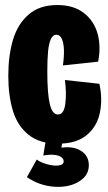

<svg xmlns="http://www.w3.org/2000/svg" viewBox="-20 -559 430 763"><path d="M13 -258Q13 -338 31.5 -400.5Q50 -463 93.5 -501Q137 -539 208 -539Q272 -539 312.5 -508Q353 -477 367.5 -426Q382 -375 370 -314L230 -299Q235 -334 234 -361.5Q233 -389 225.5 -405Q218 -421 204 -421Q190 -421 182 -403.5Q174 -386 171 -354.5Q168 -323 168 -276Q168 -186 178 -145Q188 -104 210 -104Q234 -104 239.5 -146Q245 -188 238 -241L375 -226Q388 -166 377 -111.5Q366 -57 325 -22.5Q284 12 210 12Q138 12 94 -23Q50 -58 31.5 -118Q13 -178 13 -258ZM233 82Q233 74 225.5 67Q218 60 200 57Q182 54 152 59L163 -8H230L224 28Q271 21 302 40.5Q333 60 333 98Q333 139 293 163Q253 187 195 183Q137 179 87 145L126 75Q140 86 166.5 93.5Q193 101 213 98.5Q233 96 233 82Z"/></svg>

Font: Bricolage Grotesque 96pt Condensed ExBd
Style: Regular
Weight: 800
Width: 3
Designer: Mathieu Triay
Foundry: Atelier Triay
Version: Version 1.001;Glyphs 3.2 (3207)